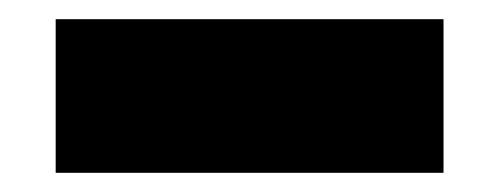

<svg xmlns="http://www.w3.org/2000/svg" viewBox="-20 -20 520 200"><path d="M38 160V0H442V160Z"/></svg>

Font: Mona Sans ExtraLight Black
Style: Regular
Weight: 900
Version: Version 2.000